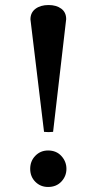

<svg xmlns="http://www.w3.org/2000/svg" viewBox="-20 -731 359 763"><path d="M243 -655 191 -207Q173 -205 155 -207L101 -654Q101 -681 121 -696Q141 -711 173 -711Q204 -711 223.5 -696.5Q243 -682 243 -655ZM100 -60Q100 -91 120.5 -112Q141 -133 171 -133Q204 -133 224 -111Q244 -89 244 -60Q244 -31 224 -9.5Q204 12 171 12Q141 12 120.5 -8.5Q100 -29 100 -60Z"/></svg>

Font: Tiro Devanagari Sanskrit
Style: Regular
Weight: 400
Designer: Devanagari: John Hudson & Fiona Ross. Latin: John Hudson.
Foundry: Tiro Typeworks Ltd.
Version: Version 1.52